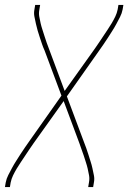

<svg xmlns="http://www.w3.org/2000/svg" viewBox="-40 -540 560 775"><path d="M-20 215 -17 197Q-14 181 -6.5 166.5Q1 152 8.5 138Q16 124 25 110Q34 96 42.5 82.5Q51 69 60.5 55.5Q70 42 79 29L208 -154L140 -336Q134 -349 129.5 -362.5Q125 -376 120.5 -389.5Q116 -403 112 -416.5Q108 -430 105 -444Q102 -458 99 -472.5Q96 -487 99 -502L102 -520H122L119 -502Q116 -487 118.5 -473Q121 -459 124 -446Q127 -433 131.5 -419.5Q136 -406 140 -393Q144 -380 148.5 -367.5Q153 -355 158 -342L221 -173L343 -344Q352 -357 360.5 -369.5Q369 -382 377.5 -395Q386 -408 394.5 -420.5Q403 -433 411 -446.5Q419 -460 425.5 -473.5Q432 -487 435 -502L438 -520H458L455 -502Q452 -486 444.5 -471.5Q437 -457 429.5 -443Q422 -429 413 -415Q404 -401 395.5 -387.5Q387 -374 377.5 -360.5Q368 -347 359 -334L230 -151L298 31Q303 44 308 57.5Q313 71 317 84.5Q321 98 325.5 111.5Q330 125 333 139Q336 153 339 167.5Q342 182 339 197L336 215H316L319 197Q322 182 319.5 168Q317 154 314 141Q311 128 306.5 114.5Q302 101 298 88Q294 75 289 62.5Q284 50 280 37L217 -132L95 39Q86 52 77.5 64.5Q69 77 60.5 90Q52 103 43.5 115.5Q35 128 27 141.5Q19 155 12.5 168.5Q6 182 3 197L0 215Z"/></svg>

Font: Iosevka Curly Thin
Style: Italic
Weight: 100
Italic angle: -9°
Monospace: yes
Designer: Belleve Invis
Foundry: Belleve Invis
Version: Version 22.1.2; ttfautohint (v1.8.4)